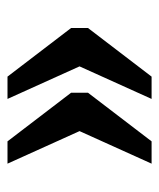

<svg xmlns="http://www.w3.org/2000/svg" viewBox="25 -532 434 525"><g transform="rotate(-90 242.5 -270.0)"><path d="M234 -73H295L428 -247V-293L295 -467H234L323 -270ZM57 -73H118L251 -247V-293L118 -467H57L146 -270Z"/></g></svg>

Font: Noto Serif Thai Condensed
Style: Bold
Weight: 700
Width: 3
Designer: Monotype Design Team
Foundry: Monotype Imaging Inc.
Version: Version 2.002